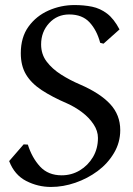

<svg xmlns="http://www.w3.org/2000/svg" viewBox="-20 -722 524 757"><path d="M451.2 -606 388.2 -549.8 375 -553.2Q361.8 -603 333 -634Q304.2 -665 252.9 -665Q205.1 -665 173.6 -630.6Q142.1 -596.2 142.1 -546.9Q142.1 -507.8 164.1 -479Q186 -450.2 220.9 -428Q255.9 -405.8 294.9 -389.2Q374 -355 414.1 -312Q454.1 -269 454.1 -209Q454.1 -160.2 429.4 -118.7Q404.8 -77.1 365 -47.6Q325.2 -18.1 277.1 -1.5Q229 15.1 181.2 15.1Q129.4 15.1 83.3 -8.5Q37.1 -32.2 16.1 -86.9L73.2 -152.8L89.8 -151.9Q106 -100.1 137.9 -65.4Q169.9 -30.8 223.1 -30.8Q262.2 -30.8 294.7 -50.3Q327.1 -69.8 346.7 -103Q366.2 -136.2 366.2 -178.2Q366.2 -206.1 348.6 -232.4Q331.1 -258.8 303 -279.8Q274.9 -300.8 245.1 -314Q185.1 -339.8 144 -366.9Q103 -394 82.5 -428.5Q62 -462.9 62 -512.2Q62 -575.2 92.5 -617.2Q123 -659.2 171.6 -680.7Q220.2 -702.1 273.9 -702.1Q311 -702.1 343 -695.6Q375 -689 402.1 -668.5Q429.2 -647.9 451.2 -606Z"/></svg>

Font: Aref Ruqaa
Style: Regular
Weight: 400
Designer: Abdullah Aref
Version: Version 1.002